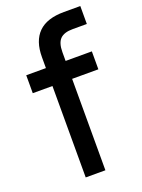

<svg xmlns="http://www.w3.org/2000/svg" viewBox="-135 -763 610 825"><g transform="rotate(-20 170.0 -350.0)"><path d="M110 -418H20V-500H110V-550Q110 -624 148.5 -662Q187 -700 265 -700H340V-618H275Q236 -618 218 -600Q200 -582 200 -540V-500H320V-418H200V0H110Z"/></g></svg>

Font: PT Root UI Medium
Style: Regular
Weight: 500
Designer: Vitaly Kuzmin
Foundry: ParaType Ltd.
Version: Version 2.001G